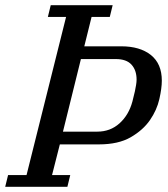

<svg xmlns="http://www.w3.org/2000/svg" viewBox="-41 -718 646 738"><path d="M-10 -45H61L213 -653H143L154 -698H392L381 -653H311L283 -540H425Q497 -540 539 -506.5Q581 -473 581 -408Q581 -379 571.5 -337Q562 -295 535.5 -256.5Q509 -218 461.5 -190.5Q414 -163 339 -163H189L159 -45H229L218 0H-21ZM201 -212H333Q383 -212 418.5 -244Q454 -276 468 -328Q469 -334 472 -344.5Q475 -355 477.5 -367Q480 -379 482 -391Q484 -403 484 -412Q484 -448 464.5 -469.5Q445 -491 404 -491H270Z"/></svg>

Font: IBM Plex Serif Text
Style: Italic
Weight: 450
Italic angle: -14°
Designer: Mike Abbink, Paul van der Laan, Pieter van Rosmalen
Foundry: Bold Monday
Version: Version 3.001